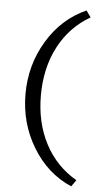

<svg xmlns="http://www.w3.org/2000/svg" viewBox="-57 -748 497 907"><g transform="rotate(5 191.0 -294.0)"><path d="M316 123Q201 73 132 -41Q63 -155 63 -293Q63 -431 132 -545.5Q201 -660 316 -711L338 -680Q241 -624 188.5 -523.5Q136 -423 136 -293Q136 -164 188.5 -64Q241 36 338 92Z"/></g></svg>

Font: EauTestInfant
Style: Regular
Weight: 400
Designer: Christian Thalmann (Catharsis Fonts)
Version: Version 0.001;PS 000.001;hotconv 1.0.88;makeotf.lib2.5.64775